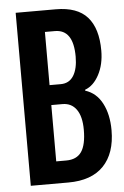

<svg xmlns="http://www.w3.org/2000/svg" viewBox="-53 -767 522 806"><g transform="rotate(-5 208.5 -364.5)"><path d="M43.9 0V-729H212.9Q303.2 -729 345.7 -681.2Q388.2 -633.3 388.2 -540Q388.2 -481.4 365.2 -438.2Q342.3 -395 306.2 -381.8V-377.9Q353 -363.3 377.4 -316.4Q401.9 -269.5 401.9 -203.1Q401.9 -106 351.1 -53Q300.3 0 202.1 0ZM159.2 -92.8H201.2Q245.6 -92.8 265.9 -122.3Q286.1 -151.9 286.1 -214.8Q286.1 -271 265.1 -300.5Q244.1 -330.1 206.1 -330.1H159.2ZM159.2 -414.1H206.1Q242.2 -414.1 260.5 -443.4Q278.8 -472.7 278.8 -523.9Q278.8 -638.2 201.2 -638.2H159.2Z"/></g></svg>

Font: Lumene Sans Condensed
Style: Bold
Weight: 600
Width: 3
Designer: Deni Anggara
Version: Version 1.003;Glyphs 3.1.2 (3151)